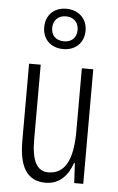

<svg xmlns="http://www.w3.org/2000/svg" viewBox="-56 -839 544 888"><g transform="rotate(5 216.0 -395.0)"><path d="M217 -613C274 -613 313 -650 313 -707C313 -763 272 -800 216 -800C160 -800 121 -764 121 -706C121 -649 161 -613 217 -613ZM218 -649C178 -649 158 -673 158 -706C158 -740 180 -765 217 -765C254 -765 276 -741 276 -706C276 -671 253 -649 218 -649ZM364 -532H311V-240C311 -103 273 -39 198 -39C146 -39 120 -84 120 -185V-532H66V-173C66 -56 102 10 189 10C257 10 294 -37 313 -92H317L322 0H364Z"/></g></svg>

Font: Noto Sans Myanmar UI ExtraCondensed Light
Style: Regular
Weight: 300
Width: 2
Designer: Monotype Design Team
Foundry: Monotype Imaging Inc.
Version: Version 2.103